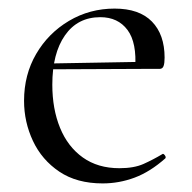

<svg xmlns="http://www.w3.org/2000/svg" viewBox="-20 -415 448 447"><path d="M219 12Q158.8 12 118.1 -15.4Q77.4 -42.8 56.7 -86.9Q36 -131 36 -180.4Q36 -241 64.2 -289.4Q92.4 -337.8 140.6 -366.4Q188.8 -395 246.8 -395Q304.2 -395 333.7 -364.8Q363.2 -334.6 363.2 -280.8Q363.2 -267.8 360.8 -261.2Q358.4 -254.6 351.4 -254.6H294.6Q299 -315.6 276.8 -345.3Q254.6 -375 213.6 -375Q160.8 -375 131.3 -332.8Q101.8 -290.6 101.8 -217.8Q101.8 -161.4 119.8 -117.4Q137.8 -73.4 172.8 -48.4Q207.8 -23.4 258 -23.4Q292 -23.4 314.1 -33.3Q336.2 -43.2 358 -56.2Q360 -58.2 363.5 -53.8Q367 -49.4 365 -46.4Q329.6 -15 293.5 -1.5Q257.4 12 219 12ZM84.4 -253.6 83.4 -267 309.6 -271V-254.6Z"/></svg>

Font: Cormorant Garamond Light
Style: Regular
Weight: 300
Designer: Christian Thalmann (Catharsis Fonts)
Foundry: Catharsis Fonts
Version: Version 4.001